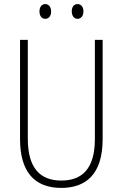

<svg xmlns="http://www.w3.org/2000/svg" viewBox="-20 -909 600 939"><path d="M173 -853C173 -833 183 -817 201 -817C219 -817 230 -831 230 -853C230 -874 219 -889 201 -889C183 -889 173 -873 173 -853ZM331 -854C331 -833 341 -817 359 -817C377 -817 388 -832 388 -854C388 -875 377 -889 359 -889C341 -889 331 -874 331 -854ZM482 -228V-714H444V-229C444 -82 380 -26 280 -26C176 -26 116 -87 116 -231V-714H78V-229C78 -67 150 10 280 10C399 10 482 -56 482 -228Z"/></svg>

Font: Noto Sans Devanagari UI Condensed ExtraLight
Style: Regular
Weight: 200
Width: 3
Designer: Jelle Bosma - Monotype Design Team
Foundry: Monotype Imaging Inc.
Version: Version 2.004